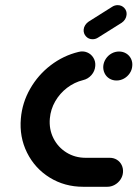

<svg xmlns="http://www.w3.org/2000/svg" viewBox="-20 -716 527 736"><path d="M60 -262.2Q65.2 -322.6 95.6 -375.7Q125.9 -428.9 174.4 -465.9Q223 -503 281.1 -517Q298.5 -521.5 313.9 -515.2Q329.3 -508.9 338 -494.6Q346.7 -480.4 345.2 -463Q343.7 -443.3 330.6 -428.3Q317.4 -413.3 298.5 -408.9Q265.2 -400.7 237.2 -379.4Q209.3 -358.1 191.7 -327.6Q174.1 -297 171.1 -262.2Q167.4 -221.1 184.6 -186.5Q201.9 -151.9 234.6 -131.5Q267.4 -111.1 308.5 -111.1H400.7Q415.9 -111.1 428 -103.7Q440 -96.3 446.3 -83.5Q452.6 -70.7 451.5 -55.6Q450.4 -40.4 441.7 -27.6Q433 -14.8 419.6 -7.4Q406.3 0 391.1 0H298.9Q227.8 0 170.7 -35.2Q113.7 -70.4 83.7 -130.7Q53.7 -191.1 60 -262.2ZM375.9 -463Q377.4 -478.1 385.9 -490.9Q394.4 -503.7 407.8 -511.1Q421.1 -518.5 436.3 -518.5Q451.5 -518.5 463.7 -511.1Q475.9 -503.7 482.2 -490.9Q488.5 -478.1 487 -463Q485.9 -447.8 477.2 -435Q468.5 -422.2 455.2 -414.8Q441.9 -407.4 426.7 -407.4Q411.5 -407.4 399.4 -414.8Q387.4 -422.2 381.1 -435Q374.8 -447.8 375.9 -463ZM334.8 -565.6Q319.6 -565.6 309.6 -576.5Q299.6 -587.4 300.7 -602.6Q301.5 -611.9 306.7 -619.8Q311.9 -627.8 319.6 -633L410 -690Q419.6 -696.3 431.1 -696.3Q446.3 -696.3 456.5 -685.4Q466.7 -674.4 465.2 -659.3Q464.4 -650 459.4 -642Q454.4 -634.1 446.7 -628.9L355.9 -571.9Q346.3 -565.6 334.8 -565.6Z"/></svg>

Font: 26F Galaxy Sans Oblique
Style: Regular
Weight: 400
Italic angle: -5°
Designer: C₂₉H₂₅N₃O₅
Version: Version 1.200;FEAKit 1.0